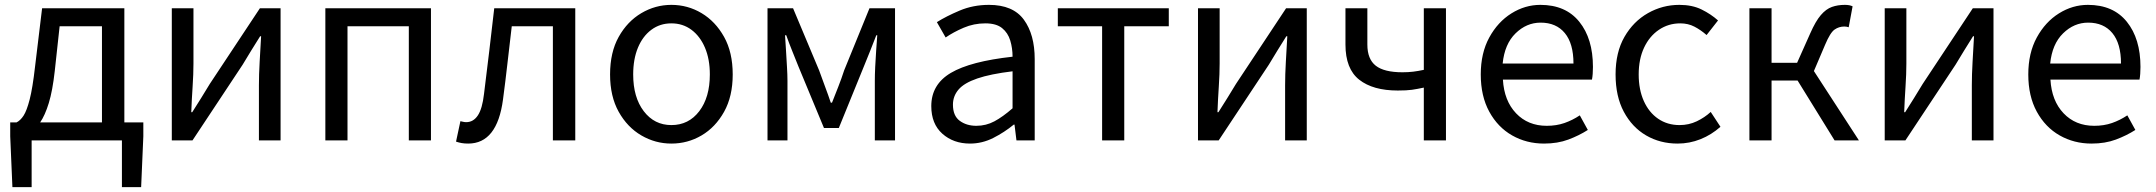

<svg xmlns="http://www.w3.org/2000/svg" viewBox="-20 -577 8858 789"><path d="M205 -285Q196 -204 180.5 -153.5Q165 -103 145 -74H399V-469H225ZM110 0V192H31L22 -17V-74H48Q64 -82 77 -102Q90 -122 102 -168.5Q114 -215 124 -303L153 -543H491V-74H569V-17L560 192H481V0Z M686 0V-543H775V-316Q775 -273 771.5 -221Q768 -169 766 -116H770Q786 -141 806.5 -174Q827 -207 842 -232L1048 -543H1133V0H1044V-227Q1044 -270 1047 -322.5Q1050 -375 1053 -428H1049Q1033 -403 1012.5 -369.5Q992 -336 977 -311L771 0Z M1317 0V-543H1751V0H1660V-469H1408V0Z M1904 13Q1889 13 1877.5 11Q1866 9 1854 5L1872 -79Q1877 -78 1883 -76.5Q1889 -75 1896 -75Q1925 -75 1943.5 -102.5Q1962 -130 1969 -191Q1980 -279 1990.5 -367Q2001 -455 2011 -543H2344V0H2252V-469H2083Q2074 -394 2065.5 -318.5Q2057 -243 2047 -168Q2023 13 1904 13Z M2739 13Q2673 13 2615.5 -20.5Q2558 -54 2522.5 -117.5Q2487 -181 2487 -271Q2487 -362 2522.5 -425.5Q2558 -489 2615.5 -523Q2673 -557 2739 -557Q2806 -557 2863 -523Q2920 -489 2955.5 -425.5Q2991 -362 2991 -271Q2991 -181 2955.5 -117.5Q2920 -54 2863 -20.5Q2806 13 2739 13ZM2739 -63Q2810 -63 2853.5 -120Q2897 -177 2897 -271Q2897 -334 2877 -381Q2857 -428 2821.5 -454.5Q2786 -481 2739 -481Q2692 -481 2656.5 -454.5Q2621 -428 2601.5 -381Q2582 -334 2582 -271Q2582 -177 2625.5 -120Q2669 -63 2739 -63Z M3134 0V-543H3239L3346 -288Q3358 -254 3370.5 -221Q3383 -188 3394 -155H3399Q3412 -188 3425 -221Q3438 -254 3449 -288L3553 -543H3658V0H3575V-245Q3575 -269 3576.5 -302Q3578 -335 3580.5 -369.5Q3583 -404 3585 -432H3581Q3569 -400 3555.5 -367Q3542 -334 3530 -304L3427 -51H3366L3261 -304Q3249 -334 3235.5 -367.5Q3222 -401 3211 -432H3206Q3208 -404 3210 -369.5Q3212 -335 3214 -302Q3216 -269 3216 -245V0Z M3966 13Q3898 13 3852.5 -27.5Q3807 -68 3807 -141Q3807 -230 3887.5 -277.5Q3968 -325 4141 -344Q4141 -379 4131.5 -410.5Q4122 -442 4098 -461.5Q4074 -481 4029 -481Q3982 -481 3940 -463Q3898 -445 3866 -423L3830 -486Q3868 -510 3923.5 -533.5Q3979 -557 4044 -557Q4143 -557 4187.5 -496Q4232 -435 4232 -334V0H4157L4149 -65H4146Q4107 -33 4061.5 -10Q4016 13 3966 13ZM3992 -60Q4032 -60 4066.5 -78.5Q4101 -97 4141 -132V-284Q4050 -273 3996 -254.5Q3942 -236 3919 -209Q3896 -182 3896 -147Q3896 -101 3924 -80.5Q3952 -60 3992 -60Z M4509 0V-469H4327V-543H4783V-469H4600V0Z M4903 0V-543H4992V-316Q4992 -273 4988.5 -221Q4985 -169 4983 -116H4987Q5003 -141 5023.5 -174Q5044 -207 5059 -232L5265 -543H5350V0H5261V-227Q5261 -270 5264 -322.5Q5267 -375 5270 -428H5266Q5250 -403 5229.5 -369.5Q5209 -336 5194 -311L4988 0Z M5831 0V-217Q5803 -211 5782 -208Q5761 -205 5724 -205Q5622 -205 5565.5 -249.5Q5509 -294 5509 -394V-543H5599V-394Q5599 -334 5633.5 -307Q5668 -280 5743 -280Q5767 -280 5787.5 -282.5Q5808 -285 5831 -290V-543H5922V0Z M6325 13Q6253 13 6194 -20.5Q6135 -54 6100 -118Q6065 -182 6065 -271Q6065 -359 6100 -423Q6135 -487 6191 -522Q6247 -557 6310 -557Q6414 -557 6470 -487.5Q6526 -418 6526 -302Q6526 -287 6525 -273.5Q6524 -260 6522 -250H6156Q6161 -163 6210 -111.5Q6259 -60 6336 -60Q6376 -60 6409 -71.5Q6442 -83 6472 -103L6505 -43Q6469 -20 6425 -3.5Q6381 13 6325 13ZM6155 -316H6446Q6446 -398 6410.5 -441Q6375 -484 6311 -484Q6253 -484 6208 -440Q6163 -396 6155 -316Z M6874 13Q6802 13 6744.5 -20.5Q6687 -54 6653 -117.5Q6619 -181 6619 -271Q6619 -362 6655.5 -425.5Q6692 -489 6752 -523Q6812 -557 6881 -557Q6934 -557 6972.5 -538Q7011 -519 7040 -493L6993 -433Q6969 -454 6943 -467.5Q6917 -481 6885 -481Q6836 -481 6797 -454.5Q6758 -428 6736 -381Q6714 -334 6714 -271Q6714 -209 6735 -162Q6756 -115 6794 -89Q6832 -63 6882 -63Q6920 -63 6952.5 -78.5Q6985 -94 7010 -117L7050 -56Q7013 -23 6968 -5Q6923 13 6874 13Z M7169 0V-543H7260V-319H7365L7419 -440Q7441 -490 7462.5 -515Q7484 -540 7508 -548.5Q7532 -557 7561 -557Q7581 -557 7593 -551L7577 -465Q7568 -468 7559 -468Q7537 -468 7519 -455.5Q7501 -443 7480 -393L7434 -285L7619 0H7519L7367 -246H7260V0Z M7725 0V-543H7814V-316Q7814 -273 7810.5 -221Q7807 -169 7805 -116H7809Q7825 -141 7845.5 -174Q7866 -207 7881 -232L8087 -543H8172V0H8083V-227Q8083 -270 8086 -322.5Q8089 -375 8092 -428H8088Q8072 -403 8051.5 -369.5Q8031 -336 8016 -311L7810 0Z M8575 13Q8503 13 8444 -20.5Q8385 -54 8350 -118Q8315 -182 8315 -271Q8315 -359 8350 -423Q8385 -487 8441 -522Q8497 -557 8560 -557Q8664 -557 8720 -487.5Q8776 -418 8776 -302Q8776 -287 8775 -273.5Q8774 -260 8772 -250H8406Q8411 -163 8460 -111.5Q8509 -60 8586 -60Q8626 -60 8659 -71.5Q8692 -83 8722 -103L8755 -43Q8719 -20 8675 -3.5Q8631 13 8575 13ZM8405 -316H8696Q8696 -398 8660.5 -441Q8625 -484 8561 -484Q8503 -484 8458 -440Q8413 -396 8405 -316Z"/></svg>

Font: Source Han Sans SC
Style: Regular
Weight: 400
Designer: Ryoko NISHIZUKA 西塚涼子 (kana, bopomofo & ideographs); Paul D. Hunt (Latin, Greek & Cyrillic); Sandoll Communications 산돌커뮤니
Foundry: Adobe
Version: Version 2.002;hotconv 1.0.116;makeotfexe 2.5.65601; ttfautoh